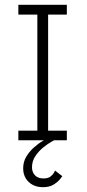

<svg xmlns="http://www.w3.org/2000/svg" viewBox="-20 -583 363 798"><path d="M135.2 -18V-545H180V-18ZM56.3 0V-39.8H257.8V0ZM56.3 -522.3V-563H257.8V-522.3ZM158.3 195Q134.3 195 115.8 185.2Q97.3 175.3 86.8 157.8Q76.3 140.2 76.3 116.7Q76.3 89.8 89.2 68.2Q102 46.7 121.1 29.7Q140.2 12.7 159.7 1.6Q179.2 -9.5 192 -15.3Q204.8 -21.2 204.8 -21.2V0Q204.8 0 191.1 7.8Q177.3 15.5 158.9 30.5Q140.5 45.5 126.8 66.1Q113 86.7 113 112.5Q113 132.5 125.4 145.6Q137.8 158.7 160.5 158.7Q180 158.7 190.2 150.5Q200.5 142.3 204.7 134.2Q208.8 126 208.8 126L239 149.2Q239 149.2 230.5 160.4Q222 171.7 204.2 183.3Q186.3 195 158.3 195Z"/></svg>

Font: Darker Grotesque Light
Style: Regular
Weight: 300
Designer: Gabriel Lam
Foundry: TypeRant
Version: Version 1.000;gftools[0.9.28]